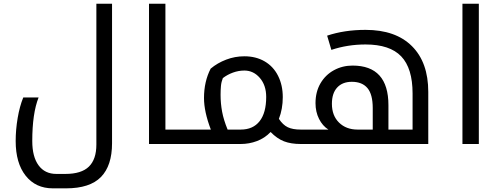

<svg xmlns="http://www.w3.org/2000/svg" viewBox="-20 -780 2714 1040"><path d="M266.1 240.2Q173.3 240.2 119.1 171.9Q64.9 103.5 64.9 -16.1Q64.9 -77.6 75.7 -140.9Q86.4 -204.1 106 -252H189Q154.8 -165.5 154.8 -16.1Q154.8 69.3 189 115.7Q223.1 162.1 285.2 162.1H334Q420.9 162.1 461.4 122.6Q502 83 502 2.9V-759.8H586.9V-3.9Q586.9 117.2 526.9 178.7Q466.8 240.2 337.9 240.2Z M787.1 -759.8H876V-78.1H1007.8Q1013.2 -78.1 1013.2 -74.2V-4.9Q1013.2 0 1007.8 0H787.1Z M998 0Q993.2 0 993.2 -4.9V-74.2Q993.2 -78.1 998 -78.1H1122.1Q1085 -174.8 1085 -249Q1085 -338.4 1121.1 -408.2Q1157.7 -439 1205.1 -457Q1252.4 -475.1 1303.7 -475.1Q1366.2 -475.1 1413.6 -447.5Q1460.9 -419.9 1486.3 -369.1Q1511.7 -318.4 1511.7 -253.9Q1511.7 -189.9 1490.7 -136.2Q1512.2 -103.5 1538.8 -90.8Q1565.4 -78.1 1608.9 -78.1H1613.8Q1619.1 -78.1 1619.1 -74.2V-4.9Q1619.1 0 1613.8 0H1608.9Q1555.7 0 1518.1 -14.6Q1480.5 -29.3 1445.8 -64.9Q1414.1 -31.7 1371.8 -15.9Q1329.6 0 1283.7 0ZM1174.8 -266.1Q1174.8 -219.7 1183.1 -175Q1191.4 -130.4 1212.9 -78.1H1283.7Q1350.6 -78.1 1386.2 -123.5Q1421.9 -168.9 1421.9 -254.9Q1421.9 -317.9 1387.5 -357.9Q1353 -397.9 1303.7 -397.9Q1272 -397.9 1241.5 -386.7Q1210.9 -375.5 1187 -356.9Q1178.7 -335.9 1176.8 -314.2Q1174.8 -292.5 1174.8 -266.1Z M1999 -78.1V-194.8Q1999 -268.6 1970.5 -302.7Q1941.9 -336.9 1885.7 -336.9Q1835 -336.9 1806.4 -305.9Q1777.8 -274.9 1777.8 -217.8Q1777.8 -153.8 1816.4 -116Q1855 -78.1 1917 -78.1ZM1604 0Q1599.1 0 1599.1 -4.9V-74.2Q1599.1 -78.1 1604 -78.1H1758.8Q1727.1 -98.1 1708 -136.2Q1689 -174.3 1689 -221.2Q1689 -282.2 1715.8 -328.4Q1742.7 -374.5 1788.8 -399.7Q1835 -424.8 1889.6 -424.8Q2084 -424.8 2084 -210V-78.1H2214.8V-273.9Q2214.8 -410.2 2153.3 -474.6Q2091.8 -539.1 1960 -539.1Q1862.8 -539.1 1774.9 -509.8L1752 -586.9Q1845.7 -618.2 1960 -618.2Q2123 -618.2 2211.4 -530Q2299.8 -441.9 2299.8 -282.2V0Z M2484.9 -759.8H2573.7V0H2484.9Z"/></svg>

Font: Noto Sans Kufi Arabic
Style: Regular
Weight: 400
Designer: Monotype Design team
Foundry: Monotype Imaging Inc.
Version: Version 1.02